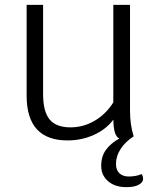

<svg xmlns="http://www.w3.org/2000/svg" viewBox="-20 -570 649 793"><path d="M571 169Q571 183 553 193Q535 203 502 203Q455 203 426.5 178.5Q398 154 398 115Q398 76 417.5 49Q437 22 473 2Q461 -3 455 -21Q449 -39 448 -76Q420 -37 369 -13.5Q318 10 259 10Q90 10 90 -175V-550H158V-182Q158 -109 185 -76.5Q212 -44 271 -44Q324 -44 370.5 -71Q417 -98 448 -147V-550H517V-113Q517 -55 532 -7Q497 16 478 45.5Q459 75 459 107Q459 132 473 145.5Q487 159 512 159Q542 159 565 149Q571 158 571 169Z"/></svg>

Font: Krub
Style: Regular
Weight: 400
Designer: Ekaluck Peanpanawate
Foundry: Cadson Demak Co.,Ltd.
Version: Version 1.000; ttfautohint (v1.6)